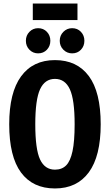

<svg xmlns="http://www.w3.org/2000/svg" viewBox="-20 -1047 620 1083"><path d="M548 -346Q548 -166 481 -75Q414 16 290 16Q165 16 98.5 -74Q32 -164 32 -346Q32 -525 99 -616.5Q166 -708 290 -708Q414 -708 481 -618Q548 -528 548 -346ZM179 -346Q179 -205 206 -147.5Q233 -90 290 -90Q329 -90 353 -114Q377 -138 389 -194Q401 -250 401 -346Q401 -485 374 -543.5Q347 -602 290 -602Q233 -602 206 -543.5Q179 -485 179 -346ZM264 -817Q264 -787 244.5 -766.5Q225 -746 195 -746Q166 -746 146 -766.5Q126 -787 126 -817Q126 -847 146 -867.5Q166 -888 195 -888Q225 -888 244.5 -867.5Q264 -847 264 -817ZM456 -817Q456 -787 436.5 -766.5Q417 -746 387 -746Q358 -746 337.5 -766.5Q317 -787 317 -817Q317 -847 337.5 -867.5Q358 -888 387 -888Q417 -888 436.5 -867.5Q456 -847 456 -817ZM417 -934H165V-1027H417Z"/></svg>

Font: Fira Sans Extra Condensed SemiBold
Style: Regular
Weight: 600
Width: 1
Designer: Carrois Corporate & Edenspiekermann AG
Foundry: Carrois Corporate GbR & Edenspiekermann AG
Version: Version 4.203